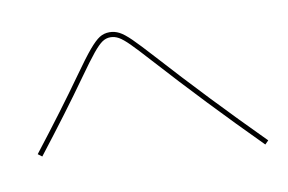

<svg xmlns="http://www.w3.org/2000/svg" viewBox="-62 -721 1124 749"><g transform="rotate(-10 500.0 -346.5)"><path d="M554 -477Q508 -528 483.5 -552.5Q459 -577 443 -586Q427 -595 410 -595Q393 -595 378 -585Q363 -575 340 -547Q317 -519 273 -457Q190 -340 68 -183L52 -195Q174 -352 257 -469Q303 -534 328 -563.5Q353 -593 370.5 -604Q388 -615 410 -615Q430 -615 448.5 -605.5Q467 -596 493.5 -570Q520 -544 568 -491Q746 -294 947 -92L933 -78Q732 -280 554 -477Z"/></g></svg>

Font: Enso Thin
Style: Regular
Weight: 100
Designer: Coji Morishita
Foundry: UNDERFOREST DESIGN
Version: Version 1.000